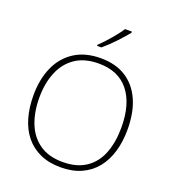

<svg xmlns="http://www.w3.org/2000/svg" viewBox="-167 -1076 1093 1213"><g transform="rotate(20 379.5 -470.0)"><path d="M696 -358Q696 -277 676 -209.5Q656 -142 616.5 -93Q577 -44 517.5 -17Q458 10 379 10Q300 10 240.5 -17Q181 -44 141.5 -93Q102 -142 82.5 -210Q63 -278 63 -359Q63 -467 99.5 -549.5Q136 -632 208 -678.5Q280 -725 384 -725Q485 -725 554 -681Q623 -637 659.5 -555Q696 -473 696 -358ZM103 -359Q103 -261 133 -186Q163 -111 224.5 -68.5Q286 -26 380 -26Q474 -26 535.5 -67.5Q597 -109 626 -184Q655 -259 655 -358Q655 -515 585.5 -602Q516 -689 384 -689Q289 -689 227 -647Q165 -605 134 -530.5Q103 -456 103 -359ZM510 -942Q497 -926 480 -906.5Q463 -887 443 -866Q423 -845 402.5 -825.5Q382 -806 363 -790H334V-797Q355 -817 380 -844.5Q405 -872 428 -900.5Q451 -929 464 -950H510Z"/></g></svg>

Font: Noto Sans Armenian ExtraLight
Style: Regular
Weight: 250
Designer: Monotype Design Team
Foundry: Monotype Imaging Inc.
Version: Version 2.007